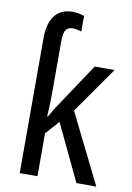

<svg xmlns="http://www.w3.org/2000/svg" viewBox="-86 -819 600 874"><g transform="rotate(10 213.5 -382.5)"><path d="M180 -765Q193 -765 208 -762Q223 -759 232 -755V-683Q223 -686 213 -688.5Q203 -691 193 -691Q170 -691 160 -676.5Q150 -662 150 -623V-377Q150 -353 149 -326.5Q148 -300 146 -276H150Q158 -291 169.5 -310Q181 -329 191 -343L320 -537H412L262 -323L422 0H330L206 -261L150 -198V0H68V-624Q68 -692 96 -728.5Q124 -765 180 -765Z"/></g></svg>

Font: Avrile Sans Condensed
Style: Regular
Weight: 400
Width: 3
Designer: Monotype Design Team
Foundry: Monotype Imaging Inc.
Version: Version 2.001;September 10, 2019;FontCreator 11.5.0.2425 64-